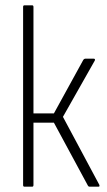

<svg xmlns="http://www.w3.org/2000/svg" viewBox="-20 -703 402 723"><path d="M354 -7Q355 -4 354.5 -2Q354 0 351 0H317Q313 0 311 -4L183 -241H106V-6Q106 0 101 0H72Q67 0 67 -6V-677Q67 -683 72 -683H101Q106 -683 106 -677V-276H183L294 -478Q297 -482 301 -482H333Q337 -482 337.5 -479.5Q338 -477 337 -475L217 -263Z"/></svg>

Font: Sofia Sans Condensed ExtraLight
Style: Regular
Weight: 250
Version: Version 4.100